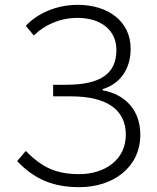

<svg xmlns="http://www.w3.org/2000/svg" viewBox="-20 -762 649 795"><path d="M309 13C447 13 561 -68 561 -204C561 -308 496 -372 405 -388V-393C481 -416 521 -480 521 -560C521 -675 426 -742 302 -742C213 -742 134 -706 87 -655L120 -615C164 -659 229 -688 301 -688C393 -688 462 -641 462 -555C462 -460 401 -411 253 -411H200V-363H275C416 -363 501 -312 501 -204C501 -99 412 -41 309 -41C216 -41 156 -66 87 -137L51 -95C122 -20 200 13 309 13Z"/></svg>

Font: Spoqa Han Sans Neo Light
Style: Regular
Weight: 300
Designer: [Spoqa Han Sans Neo] Dong-huui Kim  Younghwa Kang  Yujin Lee  [Noto Sans] Ryoko NISHIZUKA  (kana & ideographs); Paul D. 
Foundry: Spoqa (http://www.spoqa-han-sans.com)
Version: Version 1.000